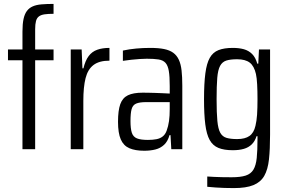

<svg xmlns="http://www.w3.org/2000/svg" viewBox="-20 -763 1466 982"><path d="M94.9 0V-454.6H20.8V-510H94.9V-601.1Q94.9 -640.2 100.4 -665.8Q105.9 -691.4 117.5 -706.8Q129 -722.3 147.5 -730.4Q165.9 -738.5 192.6 -740.7Q219.2 -743 253.9 -743V-692.4Q226 -692.4 207.8 -689.7Q189.6 -687 179 -679Q168.3 -671.1 164.1 -655.3Q159.8 -639.6 159.8 -613.1V-510H253.9V-454.6H159.8V0Z M341.8 0V-510H397.6L401.6 -413.4H406.7Q416.3 -453.3 433.5 -476.2Q450.6 -499.1 477.3 -508.5Q503.9 -518 539.8 -518V-452.7Q487.6 -452.7 458.5 -430.7Q429.3 -408.8 417.7 -363.4Q406.2 -318 406.2 -247V0Z M717.8 8Q671.5 8 641.7 -4.9Q611.8 -17.8 597.7 -50.1Q583.6 -82.4 583.6 -140.2Q583.6 -197.8 595.1 -230.1Q606.7 -262.4 634.2 -275.7Q661.7 -289 710.2 -289Q722.1 -289 738.3 -288.7Q754.6 -288.5 773.2 -287.8Q791.9 -287.1 810.9 -286.3Q830 -285.5 848.1 -284.5V-322.9Q848.1 -371.8 843.4 -400Q838.6 -428.2 826.3 -441.7Q813.9 -455.3 790.8 -458.9Q767.8 -462.6 730.7 -462.6Q715.3 -462.6 694.8 -461.2Q674.3 -459.7 652.3 -457.5Q630.4 -455.3 608.5 -451.8V-504.4Q641.1 -511.5 676.2 -514.7Q711.3 -518 748.8 -518Q790.5 -518 819.2 -512.2Q847.8 -506.4 866.1 -493Q884.4 -479.7 894.7 -457.3Q905 -435 908.7 -402.3Q912.4 -369.5 912.4 -324.6V0H856.1L852.1 -72H847Q837.9 -39.7 819.3 -22.4Q800.6 -5 774.8 1.5Q749 8 717.8 8ZM736.3 -47.4Q761.7 -47.4 780.2 -51.1Q798.8 -54.7 812 -65Q825.3 -75.3 832.2 -94.3Q840.6 -116.8 844.4 -143.6Q848.1 -170.5 848.1 -205.1V-240.7H727.4Q693.9 -240.7 676.4 -233.2Q659 -225.8 653.2 -205Q647.4 -184.3 647.4 -144Q647.4 -105 654.2 -84.1Q661.1 -63.1 680.5 -55.2Q699.9 -47.4 736.3 -47.4Z M1175.9 199Q1151.1 199 1127.4 198.2Q1103.7 197.5 1082.2 195.9Q1060.6 194.4 1040 192.3V139.7Q1056.7 140.7 1074.6 141.7Q1092.6 142.6 1114.5 143.1Q1136.4 143.6 1164.3 143.6Q1210 143.6 1236.5 135Q1263 126.4 1276.1 104.7Q1289.2 83 1293.1 44.8Q1297 6.5 1297 -51.8V-66.3H1291.9Q1283.9 -40.5 1267.5 -24.5Q1251.1 -8.6 1227.3 -1.7Q1203.4 5.3 1170.7 5.3Q1126 5.3 1097.2 -6.5Q1068.4 -18.3 1052.4 -47Q1036.5 -75.7 1030 -126.7Q1023.5 -177.6 1023.5 -255.5Q1023.5 -336.1 1030.3 -387.6Q1037 -439.1 1053 -467.3Q1068.9 -495.5 1097.8 -506.8Q1126.6 -518 1170.7 -518Q1202.4 -518 1226.9 -511.3Q1251.5 -504.5 1269.2 -487.1Q1286.9 -469.7 1295.9 -437.4H1301L1304.5 -510H1361.3V-74.7Q1361.3 -0.5 1355.7 51.9Q1350 104.3 1331.5 136.6Q1313 168.8 1275.8 183.9Q1238.7 199 1175.9 199ZM1192.9 -51.7Q1233.2 -51.7 1255.7 -67.5Q1278.3 -83.2 1286.6 -119.7Q1292.5 -143.8 1294.8 -176.3Q1297 -208.9 1297 -255.5Q1297 -298.3 1295.2 -331.3Q1293.5 -364.3 1289.1 -384.4Q1279.8 -425.4 1257.3 -442.7Q1234.8 -459.9 1192.9 -459.9Q1158.5 -459.9 1137.6 -453.3Q1116.8 -446.6 1105.7 -426.1Q1094.6 -405.6 1091.2 -364.8Q1087.8 -323.9 1087.8 -255.5Q1087.8 -185.7 1091.7 -144.6Q1095.6 -103.5 1106.7 -83.7Q1117.8 -64 1138.6 -57.9Q1159.5 -51.7 1192.9 -51.7Z"/></svg>

Font: Saira Thin Condensed
Style: Regular
Weight: 100
Width: 3
Version: Version 1.101